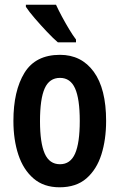

<svg xmlns="http://www.w3.org/2000/svg" viewBox="-20 -837 509 816"><path d="M431 -323Q431 -244 411 -180.5Q391 -117 347.5 -79Q304 -41 233 -41Q166 -41 122.5 -78.5Q79 -116 58 -179.5Q37 -243 37 -323Q37 -451 84 -527.5Q131 -604 235 -604Q326 -604 378.5 -532Q431 -460 431 -323ZM150 -322Q150 -230 170 -184.5Q190 -139 235 -139Q279 -139 299 -184Q319 -229 319 -323Q319 -417 299 -461.5Q279 -506 235 -506Q190 -506 170 -461.5Q150 -417 150 -322ZM218 -817Q228 -795 243 -767Q258 -739 274 -712.5Q290 -686 303 -669V-657H226Q207 -673 180 -701.5Q153 -730 128 -759Q103 -788 90 -808V-817Z"/></svg>

Font: Noto Sans Tamil UI ExtraCondensed SemiBold
Style: Regular
Weight: 600
Width: 2
Designer: Jelle Bosma - Monotype Design Team
Foundry: Monotype Imaging Inc.
Version: Version 2.004; ttfautohint (v1.8.4.7-5d5b)